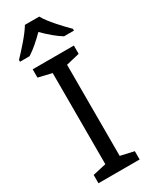

<svg xmlns="http://www.w3.org/2000/svg" viewBox="-241 -993 820 1042"><g transform="rotate(-30 169.5 -472.0)"><path d="M214 -944H124C98 -899 38 -834 1 -795V-784H61C96 -806 132 -838 168 -874C204 -838 242 -805 277 -784H339V-795C301 -833 238 -899 214 -944ZM298 0V-52L214 -71V-642L298 -662V-714H40V-662L124 -642V-71L40 -52V0Z"/></g></svg>

Font: Noto Sans Newa
Style: Regular
Weight: 400
Designer: Monotype Design Team
Foundry: Monotype Imaging Inc.
Version: Version 2.007